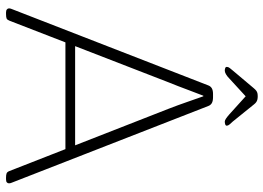

<svg xmlns="http://www.w3.org/2000/svg" viewBox="-142 -752 896 653"><g transform="rotate(90 306.5 -426.0)"><path d="M23 2Q16 2 12.5 -1Q9 -4 9 -8Q9 -10 9.5 -12.5Q10 -15 11 -17L271 -686Q274 -694 281 -698Q288 -702 300 -702H311Q324 -702 331 -698Q338 -694 341 -686L602 -17Q603 -15 603.5 -12.5Q604 -10 604 -8Q604 -4 601 -1Q598 2 590 2H585Q575 2 570 0Q565 -2 562 -10L350 -552Q338 -583 328 -612Q318 -641 308 -669H306Q295 -641 284.5 -612.5Q274 -584 261 -552L51 -10Q48 -2 43.5 0Q39 2 28 2ZM106 -200V-233H505V-200ZM221 -742Q216 -742 212 -743.5Q208 -745 208 -749Q208 -754 212 -759Q216 -764 221 -770L280 -840Q285 -846 289 -849Q293 -852 297.5 -853Q302 -854 308 -854Q314 -854 318.5 -853Q323 -852 327 -849.5Q331 -847 335 -842L394 -769Q399 -764 403.5 -758.5Q408 -753 408 -749Q408 -745 403.5 -743.5Q399 -742 394 -742Q390 -742 384 -746Q378 -750 370 -757L308 -813L247 -757Q240 -750 233 -746Q226 -742 221 -742Z"/></g></svg>

Font: Asap Thin
Style: Regular
Weight: 250
Designer: Pablo Cosgaya
Foundry: Omnibus-Type
Version: Version 3.001